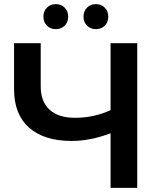

<svg xmlns="http://www.w3.org/2000/svg" viewBox="-20 -909 782 929"><path d="M644 -700V0H515V-264Q416 -227 327 -227Q193 -227 120.5 -291.5Q48 -356 48 -477V-700H177V-491Q177 -417 220 -378Q263 -339 343 -339Q434 -339 515 -376V-700ZM190 -828Q190 -855 207 -872Q224 -889 250 -889Q276 -889 293 -872Q310 -855 310 -828Q310 -802 293 -785Q276 -768 250 -768Q224 -768 207 -785Q190 -802 190 -828ZM384 -828Q384 -855 401 -872Q418 -889 444 -889Q470 -889 487 -872Q504 -855 504 -828Q504 -802 487 -785Q470 -768 444 -768Q418 -768 401 -785Q384 -802 384 -828Z"/></svg>

Font: Montserrat Alternates SemiBold
Style: Regular
Weight: 600
Designer: Julieta Ulanovsky
Foundry: Julieta Ulanovsky
Version: Version 7.200